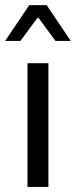

<svg xmlns="http://www.w3.org/2000/svg" viewBox="-26 -734 298 754"><path d="M82 -485.8H164.1V0H82ZM88.9 -713.9H157.2L252 -573.2H191.9L125 -664.1H121.1L54.2 -573.2H-5.9Z"/></svg>

Font: SourceSansPro-Regular
Style: Regular
Weight: 400
Designer: Paul D. Hunt
Foundry: Adobe Systems Incorporated
Version: Version 1.050;PS Version 1.000;hotconv 1.0.70;makeotf.lib2.5